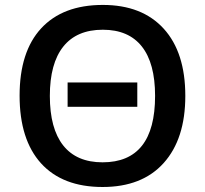

<svg xmlns="http://www.w3.org/2000/svg" viewBox="-20 -745 827 775"><path d="M252.9 -412.1H534.2V-314H252.9ZM728 -357.9Q728 -184.1 640.6 -86.9Q553.7 9.8 394 9.8Q232.4 9.8 145.5 -85.9Q59.1 -181.6 59.1 -358.9Q59.1 -536.1 146 -630.4Q233.4 -725.1 395 -725.1Q553.7 -725.1 641.1 -628.9Q728 -533.2 728 -357.9ZM181.2 -357.9Q181.2 -226.1 235.1 -158Q289.1 -89.8 394 -89.8Q606 -89.8 606 -357.9Q606 -489.7 552.5 -557.4Q499 -625 395 -625Q289.6 -625 235.4 -556.9Q181.2 -488.8 181.2 -357.9Z"/></svg>

Font: Open Sans
Style: SemiBold
Weight: 600
Foundry: Ascender Corporation
Version: Version 1.10